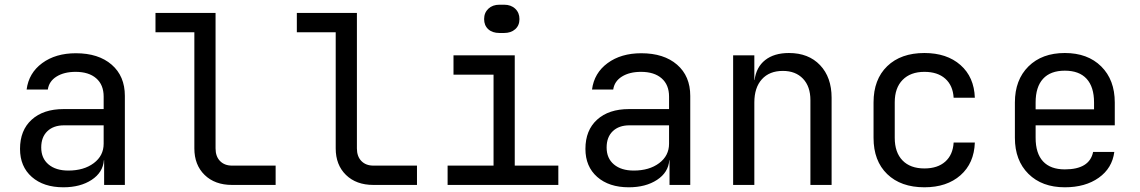

<svg xmlns="http://www.w3.org/2000/svg" viewBox="-20 -785 4840 815"><path d="M510 -378V0H422V-105H421Q417 -53 369 -21.5Q321 10 249 10Q165 10 115 -34Q65 -78 65 -153Q65 -232 114.5 -277Q164 -322 250 -322H420V-375Q420 -425 388.5 -452.5Q357 -480 301 -480Q252 -480 220 -460Q188 -440 183 -405H93Q102 -475 159 -517Q216 -559 302 -559Q398 -559 454 -510.5Q510 -462 510 -378ZM420 -175V-253H252Q207 -253 181 -228Q155 -203 155 -159Q155 -113 186 -87Q217 -61 270 -61Q336 -61 378 -92.5Q420 -124 420 -175Z M965 0Q892 0 848.5 -42.5Q805 -85 805 -155V-648H640V-730H895V-155Q895 -121 914 -101.5Q933 -82 965 -82H1150V0Z M1565 0Q1492 0 1448.5 -42.5Q1405 -85 1405 -155V-648H1240V-730H1495V-155Q1495 -121 1514 -101.5Q1533 -82 1565 -82H1750V0Z M2100 -645Q2070 -645 2052.5 -661Q2035 -677 2035 -704Q2035 -731 2053 -748Q2071 -765 2100 -765H2120Q2149 -765 2167 -748Q2185 -731 2185 -704Q2185 -677 2167 -661Q2149 -645 2120 -645ZM2350 0H1880V-82H2075V-468H1905V-550H2165V-82H2350Z M2910 -378V0H2822V-105H2821Q2817 -53 2769 -21.5Q2721 10 2649 10Q2565 10 2515 -34Q2465 -78 2465 -153Q2465 -232 2514.5 -277Q2564 -322 2650 -322H2820V-375Q2820 -425 2788.5 -452.5Q2757 -480 2701 -480Q2652 -480 2620 -460Q2588 -440 2583 -405H2493Q2502 -475 2559 -517Q2616 -559 2702 -559Q2798 -559 2854 -510.5Q2910 -462 2910 -378ZM2820 -175V-253H2652Q2607 -253 2581 -228Q2555 -203 2555 -159Q2555 -113 2586 -87Q2617 -61 2670 -61Q2736 -61 2778 -92.5Q2820 -124 2820 -175Z M3510 -370V0H3420V-360Q3420 -418 3388.5 -451Q3357 -484 3303 -484Q3246 -484 3214 -448.5Q3182 -413 3182 -350V0H3092V-550H3182V-445H3183Q3190 -500 3228 -530Q3266 -560 3329 -560Q3412 -560 3461 -508.5Q3510 -457 3510 -370Z M3688 -200V-350Q3688 -448 3746 -504Q3804 -560 3904 -560Q3999 -560 4057 -509Q4115 -458 4118 -370H4028Q4025 -422 3992.5 -451Q3960 -480 3904 -480Q3845 -480 3811.5 -446Q3778 -412 3778 -351V-200Q3778 -138 3811 -104Q3844 -70 3904 -70Q3960 -70 3992.5 -99Q4025 -128 4028 -180H4118Q4115 -92 4057 -41Q3999 10 3904 10Q3804 10 3746 -46Q3688 -102 3688 -200Z M4712 -253H4376V-200Q4376 -134 4407.5 -100Q4439 -66 4500 -66Q4605 -66 4620 -140H4710Q4701 -71 4644 -30.5Q4587 10 4500 10Q4403 10 4345.5 -47Q4288 -104 4288 -200V-350Q4288 -446 4345.5 -503Q4403 -560 4500 -560Q4597 -560 4654.5 -503Q4712 -446 4712 -350ZM4376 -321H4624V-350Q4624 -416 4592.5 -450.5Q4561 -485 4500 -485Q4439 -485 4407.5 -450.5Q4376 -416 4376 -350Z"/></svg>

Font: JetBrains Mono
Style: Regular
Weight: 400
Monospace: yes
Designer: Philipp Nurullin, Konstantin Bulenkov
Foundry: JetBrains
Version: Version 2.001;December 29, 2023;FontCreator 11.5.0.2427 32-b